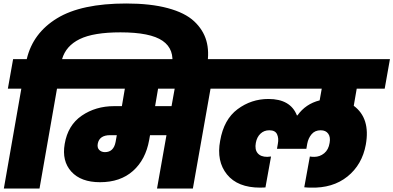

<svg xmlns="http://www.w3.org/2000/svg" viewBox="-20 -1078 2250 1098"><path d="M306 -571 206 0H2L102 -571H25L55 -740H133Q168 -889 306.5 -973.5Q445 -1058 702 -1058Q841 -1058 939.5 -1031.5Q1038 -1005 1090 -956.5Q1142 -908 1160 -845.5Q1178 -783 1164 -704L1161 -687H961L963 -699Q980 -796 910 -844.5Q840 -893 669 -893Q515 -893 436 -854.5Q357 -816 335 -740H412L382 -571Z M580 -208Q630 -208 641 -266L648 -305H610Q548 -305 539 -256Q535 -233 547.5 -220.5Q560 -208 580 -208ZM961 -471 979 -571H884L867 -471ZM359 -571 389 -740H1290L1260 -571H1184L1083 0H878L932 -305H838L833 -277Q813 -165 740.5 -100.5Q668 -36 552 -36Q443 -36 388 -96.5Q333 -157 350 -255Q368 -362 447.5 -416.5Q527 -471 633 -471H677L694 -571Z M2072 -251Q2051 -136 1967 -68.5Q1883 -1 1755 -5Q1740 -5 1720 -7L1752 -183Q1762 -181 1777 -181Q1809 -181 1834 -201.5Q1859 -222 1865 -261Q1871 -294 1857 -313.5Q1843 -333 1814 -333Q1781 -333 1762 -310.5Q1743 -288 1737 -256L1732 -227H1564L1569 -256Q1575 -287 1564.5 -310Q1554 -333 1520 -333Q1490 -333 1469.5 -313.5Q1449 -294 1443 -261Q1436 -223 1453.5 -202Q1471 -181 1508 -181Q1514 -181 1530 -183L1498 -6Q1484 -5 1468 -5Q1339 -5 1278 -80.5Q1217 -156 1239 -273Q1260 -395 1338.5 -453.5Q1417 -512 1515 -512Q1641 -512 1678 -418H1681Q1728 -484 1808 -504L1820 -571H1238L1268 -740H2210L2180 -571H2020L2003 -473Q2099 -402 2072 -251Z"/></svg>

Font: Poppins Black
Style: Italic
Weight: 900
Italic angle: -10°
Designer: Ninad Kale (Devanagari), Jonny Pinhorn (Latin)
Foundry: Indian Type Foundry
Version: Version 3.200;PS 1.000;hotconv 16.6.54;makeotf.lib2.5.65590